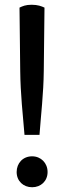

<svg xmlns="http://www.w3.org/2000/svg" viewBox="-20 -778 317 807"><path d="M167 -746 164 -480C163 -384 152 -294 146 -211H83C76 -295 66 -383 65 -480L62 -746C75 -752 87 -758 113 -758C139 -758 154 -752 167 -746ZM180 -55C180 -17 152 9 115 9C78 9 50 -17 50 -55C50 -92 76 -121 115 -121C152 -121 180 -93 180 -55Z"/></svg>

Font: Repo Medium
Style: Regular
Weight: 500
Designer: Stefan Peev
Foundry: Context Ltd
Version: Version 1.502